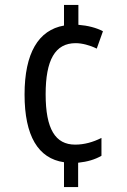

<svg xmlns="http://www.w3.org/2000/svg" viewBox="-20 -744 512 774"><path d="M296 -644V-724H238V-641C135 -623 79 -530 79 -363C79 -196 134 -105 238 -90V10H295V-88C333 -92 363 -101 389 -116V-188C355 -171 320 -161 283 -161C203 -161 164 -224 164 -364C164 -502 202 -570 285 -570C310 -570 342 -562 370 -548L395 -618C369 -632 334 -641 296 -644Z"/></svg>

Font: Noto Sans Gujarati UI Condensed
Style: Regular
Weight: 400
Width: 3
Designer: Jelle Bosma - Monotype Design Team, Universal Thirst
Foundry: Monotype Imaging Inc.
Version: Version 2.106